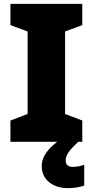

<svg xmlns="http://www.w3.org/2000/svg" viewBox="-20 -800 480 994"><path d="M320 31C320 1 340 -23 385 -66H406V-176L317 -210V-637L406 -670V-780H34V-670L123 -637V-210L34 -176V-66H276C214 -18 196 22 196 61C196 131 255 174 331 174C367 174 394 168 416 161V53C402 59 375 64 358 64C335 64 320 55 320 31Z"/></svg>

Font: Noto Sans Malayalam UI Black
Style: Regular
Weight: 900
Designer: Jelle Bosma - Monotype Design Team
Foundry: Monotype Imaging Inc.
Version: Version 2.104